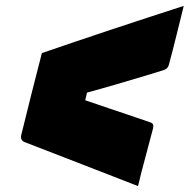

<svg xmlns="http://www.w3.org/2000/svg" viewBox="-20 -626 643 651"><path d="M122 -446Q235 -485 361.5 -527Q488 -569 603 -606Q590 -554 578.5 -507Q567 -460 553 -408Q550 -393 534 -388Q515 -382 472 -369Q429 -356 376 -340.5Q323 -325 275 -312L269 -286Q309 -272 354.5 -257Q400 -242 437.5 -229Q475 -216 490 -211Q503 -207 499 -191Q487 -144 473 -93Q459 -42 448 5Q351 -33 256.5 -69.5Q162 -106 64 -144Q48 -150 52 -168Q69 -238 86.5 -307Q104 -376 122 -446Z"/></svg>

Font: Recursive Sn Lnr St XBk
Style: Italic
Weight: 1000
Italic angle: -15°
Version: Version 1.079;hotconv 1.0.112;makeotfexe 2.5.65598; ttfautoh